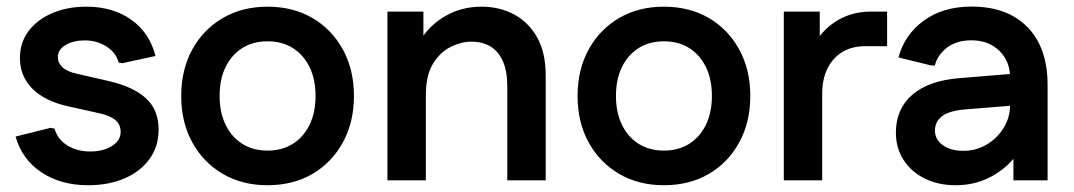

<svg xmlns="http://www.w3.org/2000/svg" viewBox="-20 -540 3216 575"><path d="M244 14.7Q161.7 14.7 103.7 -24.2Q45.7 -63 26.7 -131L131.7 -157.3L143.3 -154.7Q152.3 -122.7 181.7 -104.5Q211 -86.3 250 -86.3Q288.3 -86.3 314.8 -102.5Q341.3 -118.7 341.3 -145Q341.3 -167.3 325.5 -180.5Q309.7 -193.7 278 -200.7L183.3 -221.7Q112.7 -237.7 76.2 -275.2Q39.7 -312.7 39.7 -366.3Q39.7 -412.3 65.3 -446.7Q91 -481 136.2 -500.5Q181.3 -520 238.7 -520Q318 -520 373 -481Q428 -442 445.7 -372.3L346.3 -350.7L335.3 -352.7Q327.3 -383 298.5 -401Q269.7 -419 234 -419Q199.7 -419 176.5 -405.3Q153.3 -391.7 153.3 -368.7Q153.3 -351.7 167.2 -338.5Q181 -325.3 210.7 -319L305.7 -297.3Q380 -280 417.5 -245.3Q455 -210.7 455 -152Q455 -101.3 427.7 -63.7Q400.3 -26 352.8 -5.7Q305.3 14.7 244 14.7Z M781.1 14.7Q705.3 14.7 647.2 -19.3Q589 -53.3 555.8 -113.7Q522.7 -174 522.7 -252.7Q522.7 -331.3 555.8 -391.7Q589 -452 647.2 -486Q705.5 -520 781.1 -520Q857.7 -520 915.6 -486.2Q973.6 -452.3 1006.8 -391.8Q1040 -331.3 1040 -252.7Q1040 -174 1006.8 -113.5Q973.7 -53 915.8 -19.2Q857.9 14.7 781.1 14.7ZM781.3 -89Q824.7 -89 856.8 -109.2Q889 -129.3 907 -166.2Q925 -203 925 -252.4Q925 -302.7 907 -339.3Q889 -376 856.8 -396.2Q824.7 -416.3 781.3 -416.3Q738 -416.3 705.8 -396.2Q673.7 -376 655.7 -339.5Q637.7 -303 637.7 -252.6Q637.7 -203 655.7 -166.2Q673.7 -129.3 705.8 -109.2Q738 -89 781.3 -89Z M1140.3 0V-505.3H1248V-376.3L1218.7 -378Q1235 -422 1265 -453.7Q1295 -485.3 1335.2 -502.7Q1375.3 -520 1422 -520Q1476 -520 1519.7 -496.7Q1563.3 -473.3 1588.8 -427.7Q1614.3 -382 1614.3 -313.7V0H1499.3V-279.3Q1499.3 -327 1486 -356.8Q1472.7 -386.7 1448.5 -401Q1424.3 -415.3 1391.7 -415.3Q1362 -415.3 1330.5 -400Q1299 -384.7 1277.2 -349.8Q1255.3 -315 1255.3 -254.7V0Z M1968.1 14.7Q1892.3 14.7 1834.2 -19.3Q1776 -53.3 1742.8 -113.7Q1709.7 -174 1709.7 -252.7Q1709.7 -331.3 1742.8 -391.7Q1776 -452 1834.2 -486Q1892.5 -520 1968.1 -520Q2044.7 -520 2102.6 -486.2Q2160.6 -452.3 2193.8 -391.8Q2227 -331.3 2227 -252.7Q2227 -174 2193.8 -113.5Q2160.7 -53 2102.8 -19.2Q2044.9 14.7 1968.1 14.7ZM1968.3 -89Q2011.7 -89 2043.8 -109.2Q2076 -129.3 2094 -166.2Q2112 -203 2112 -252.4Q2112 -302.7 2094 -339.3Q2076 -376 2043.8 -396.2Q2011.7 -416.3 1968.3 -416.3Q1925 -416.3 1892.8 -396.2Q1860.7 -376 1842.7 -339.5Q1824.7 -303 1824.7 -252.6Q1824.7 -203 1842.7 -166.2Q1860.7 -129.3 1892.8 -109.2Q1925 -89 1968.3 -89Z M2327.3 0V-505.3H2435V-376.3L2405.7 -378Q2427.3 -437.3 2476.2 -471.3Q2525 -505.3 2588 -505.3H2636.7V-401.7H2570.7Q2531.7 -401.7 2502.8 -384.3Q2474 -367 2458.2 -335Q2442.3 -303 2442.3 -259.3V0Z M2841.7 14.7Q2790 14.7 2749.5 -5.3Q2709 -25.3 2686 -61Q2663 -96.7 2663 -142.7Q2663 -213.7 2712.2 -256.2Q2761.3 -298.7 2853.3 -306L3048.7 -322V-226.7L2870.3 -212.3Q2822.3 -208.3 2801.2 -192Q2780 -175.7 2780 -148.7Q2780 -122 2803.8 -105.2Q2827.7 -88.3 2864.7 -88.3Q2903.7 -88.3 2935.5 -107.5Q2967.3 -126.7 2986.2 -157.8Q3005 -189 3005 -225.3V-307.7Q3005 -356.3 2972.8 -387.8Q2940.7 -419.3 2889.3 -419.3Q2845 -419.3 2816.3 -397.5Q2787.7 -375.7 2779.7 -344H2768.7L2670.7 -368Q2688.7 -435.7 2746.3 -478Q2804 -520.3 2889.7 -520.3Q2996.7 -520.3 3057 -458.8Q3117.3 -397.3 3117.3 -285V0H3015V-147L3056.3 -140.7Q3044.3 -98 3013.3 -62.5Q2982.3 -27 2938.7 -6.2Q2895 14.7 2841.7 14.7Z"/></svg>

Font: Fustat
Style: Regular
Weight: 400
Designer: Mohamed Gaber, Khaled Hosny, Laura Garcia Mut
Foundry: Kief Type Foundry, Alif Type Foundry, Hard Type Foundry
Version: Version 1.007